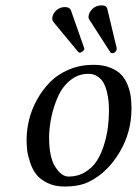

<svg xmlns="http://www.w3.org/2000/svg" viewBox="-20 -678 505 708"><path d="M161.1 -169.9Q161.1 -98.6 183.8 -62.7Q206.5 -26.9 232.9 -26.9Q267.1 -26.9 294.2 -43.5Q321.3 -60.1 337.4 -85.4Q353.5 -110.8 363.8 -144.5Q374 -178.2 377.9 -208.7Q381.8 -239.3 381.8 -270Q381.8 -287.6 380.4 -303.5Q378.9 -319.3 374.3 -338.9Q369.6 -358.4 361.8 -372.6Q354 -386.7 339.6 -396.2Q325.2 -405.8 306.2 -405.8Q268.6 -405.8 239.3 -382.1Q210 -358.4 193.6 -321.3Q177.2 -284.2 169.2 -245.1Q161.1 -206.1 161.1 -169.9ZM78.1 -162.1Q78.1 -199.2 87.4 -237.1Q96.7 -274.9 116.9 -311.3Q137.2 -347.7 165.3 -376Q193.4 -404.3 234.6 -421.6Q275.9 -439 324.2 -439Q359.9 -439 386 -428.7Q412.1 -418.5 427 -402.8Q441.9 -387.2 450.7 -364.5Q459.5 -341.8 462.2 -321.5Q464.8 -301.3 464.8 -276.9Q464.8 -190.4 420.9 -116.5Q377 -42.5 310.1 -8.8Q274.9 9.8 217.8 9.8Q181.6 9.8 154.8 -3.4Q127.9 -16.6 113.8 -34.9Q99.6 -53.2 91.1 -78.9Q82.5 -104.5 80.3 -123.3Q78.1 -142.1 78.1 -162.1ZM241.2 -641.1 290 -502Q291 -501 291 -498Q289.6 -491.7 283.7 -487.8Q277.8 -483.9 274.9 -483.9Q271 -483.9 268.1 -486.8L176.8 -597.2Q170.4 -606.4 173.8 -616.2Q176.3 -630.4 189.2 -641.1Q202.1 -651.9 219.2 -651.9Q236.3 -651.9 241.2 -641.1ZM356 -658.2Q373 -658.2 376 -644L410.2 -501V-495.1Q405.8 -481.9 393.1 -481.9Q388.7 -481.9 387.2 -484.9L309.1 -606Q305.2 -611.3 307.1 -622.1Q310.1 -635.3 322.5 -646.7Q335 -658.2 356 -658.2Z"/></svg>

Font: Common Serif Medium
Style: Italic
Weight: 500
Italic angle: -12°
Designer: Philipp H. Poll, Khaled Hosny
Foundry: Stefan Peev, Context Ltd.
Version: Version 1.026